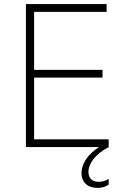

<svg xmlns="http://www.w3.org/2000/svg" viewBox="-20 -720 614 940"><path d="M107 0H465C408 36 379 84 379 127C379 173 410 200 457 200C479 200 498 194 512 184V156C497 166 479 170 463 170C435 170 413 156 413 121C413 83 446 33 513 0H512V-38H147V-340H482V-378H147V-662H502V-700H107Z"/></svg>

Font: Fixel Display ExtraLight
Style: Regular
Weight: 200
Designer: AlfaBravo + MacPaw
Foundry: Kyrylo Tkachov, Marchela Mozhyna, Serhii Makarenko, Maria Weinstein, Zakhar Kryvoshyya
Version: Version 1.211